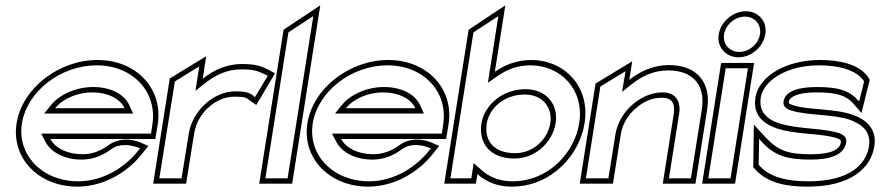

<svg xmlns="http://www.w3.org/2000/svg" viewBox="-20 -686 3287 717"><path d="M42 -226C21 -95 125 11 269 11C364 11 456 -40 514 -116L534 -141L509 -152C509 -152 442 -186 384 -143C356 -122 323 -110 288 -110C231 -110 186 -133 168 -167H560L569 -221C590 -355 489 -462 344 -462C200 -462 63 -357 42 -226ZM62 -226C81 -344 206 -442 341 -442C477 -442 568 -342 549 -221L544 -187H134L150 -156C172 -115 223 -90 285 -90C325 -90 362 -104 394 -128C431 -155 477 -143 503 -132C448 -59 363 -9 272 -9C137 -9 43 -108 62 -226ZM145 -262H477L463 -293C443 -336 391 -361 328 -361C265 -361 203 -334 170 -293ZM186 -282C213 -316 267 -341 325 -341C383 -341 429 -317 445 -282Z M552 0H675L705 -187C712 -230 734 -264 761 -287C785 -308 817 -325 856 -325C899 -325 899 -321 914 -310L937 -294L1007 -412L987 -423C963 -435 944 -447 884 -447C826 -447 777 -424 737 -392L750 -476L614 -393ZM575 -20 633 -382 724 -438 710 -347 748 -377C785 -406 829 -427 881 -427C942 -427 952 -415 980 -403L932 -323C917 -337 906 -345 860 -345C815 -345 778 -325 750 -301C720 -275 693 -236 685 -187L658 -20Z M948 0H1071L1176 -666L1039 -575ZM971 -20 1057 -565 1150 -626 1054 -20Z M1128 -226C1107 -95 1211 11 1355 11C1450 11 1542 -40 1600 -116L1620 -141L1595 -152C1595 -152 1528 -186 1470 -143C1442 -122 1409 -110 1374 -110C1317 -110 1272 -133 1254 -167H1646L1655 -221C1676 -355 1575 -462 1430 -462C1286 -462 1149 -357 1128 -226ZM1148 -226C1167 -344 1292 -442 1427 -442C1563 -442 1654 -342 1635 -221L1630 -187H1220L1236 -156C1258 -115 1309 -90 1371 -90C1411 -90 1448 -104 1480 -128C1517 -155 1563 -143 1589 -132C1534 -59 1449 -9 1358 -9C1223 -9 1129 -108 1148 -226ZM1231 -262H1563L1549 -293C1529 -336 1477 -361 1414 -361C1351 -361 1289 -334 1256 -293ZM1272 -282C1299 -316 1353 -341 1411 -341C1469 -341 1515 -317 1531 -282Z M1639 0H1757L1763 -36C1793 -9 1835 11 1890 11C2042 11 2145 -110 2163 -226C2185 -366 2084 -462 1965 -462C1912 -462 1867 -445 1828 -418L1867 -666L1730 -575ZM1662 -20 1748 -565 1841 -626 1802 -377 1838 -402C1874 -427 1913 -442 1962 -442C2071 -442 2163 -354 2143 -226C2126 -119 2032 -9 1893 -9C1843 -9 1804 -27 1777 -52L1749 -77L1740 -20ZM1778 -226C1766 -148 1813 -94 1901 -94C1978 -94 2043 -153 2055 -226C2066 -293 2023 -353 1942 -353C1856 -353 1789 -293 1778 -226ZM1798 -226C1807 -281 1862 -333 1939 -333C2009 -333 2044 -282 2035 -226C2025 -164 1970 -114 1904 -114C1825 -114 1787 -159 1798 -226Z M2145 0H2269L2298 -183C2305 -226 2328 -260 2356 -283C2380 -304 2412 -321 2451 -321C2489 -321 2502 -301 2496 -260L2455 0H2577L2621 -278C2636 -372 2588 -443 2478 -443C2420 -443 2371 -420 2330 -388L2341 -457L2204 -374ZM2168 -20 2222 -363 2316 -420 2303 -343 2341 -373C2379 -403 2423 -423 2475 -423C2574 -423 2614 -362 2601 -278L2560 -20H2478L2516 -260C2524 -308 2503 -341 2454 -341C2409 -341 2371 -320 2344 -297C2313 -271 2286 -232 2278 -183L2252 -20Z M2664 -558C2656 -510 2691 -472 2738 -472C2785 -472 2830 -510 2838 -558C2846 -606 2812 -644 2765 -644C2718 -644 2672 -606 2664 -558ZM2684 -558C2690 -595 2726 -624 2762 -624C2798 -624 2824 -595 2818 -558C2812 -521 2777 -492 2741 -492C2705 -492 2678 -521 2684 -558ZM2602 0H2725L2796 -451H2673ZM2625 -20 2690 -431H2773L2708 -20Z M2801 -322C2787 -234 2864 -205 2934 -194C2990 -185 3058 -184 3098 -172C3118 -166 3121 -163 3120 -154C3116 -127 3083 -110 3010 -110C2924 -110 2887 -122 2839 -173L2795 -221L2793 -61L2799 -55C2847 0 2922 11 2997 11C3155 11 3232 -57 3245 -139C3256 -206 3213 -240 3165 -257C3099 -281 3000 -275 2945 -292C2925 -298 2925 -300 2926 -307C2929 -325 2961 -341 3029 -341C3108 -341 3141 -328 3166 -300L3197 -264L3228 -388L3224 -395C3190 -448 3111 -462 3042 -462C2916 -462 2814 -402 2801 -322ZM2821 -322C2831 -384 2916 -442 3039 -442C3107 -442 3178 -427 3207 -382C3201 -356 3194 -331 3188 -307C3157 -344 3119 -361 3032 -361C2968 -361 2913 -349 2906 -307C2903 -288 2918 -278 2936 -273C2997 -254 3094 -260 3156 -238C3160 -237 3162 -235 3165 -234C3205 -217 3233 -190 3225 -139C3214 -72 3153 -9 3000 -9C2925 -9 2855 -21 2813 -71L2815 -168L2823 -158C2873 -104 2919 -90 3007 -90C3078 -90 3132 -106 3140 -154C3144 -177 3124 -186 3106 -191C3061 -204 2994 -205 2940 -214C2876 -224 2809 -247 2821 -322Z"/></svg>

Font: Charger Pro
Style: OlObl
Weight: 900
Designer: Jasper
Foundry: Cannot Into Space Fonts
Version: Version 1.09